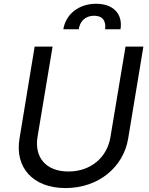

<svg xmlns="http://www.w3.org/2000/svg" viewBox="-20 -971 780 1004"><path d="M636.4 -727.3 557.5 -254.3C540.8 -149.5 456.3 -74.2 337.7 -74.2C218.8 -74.2 159.4 -149.5 176.1 -254.3L255 -727.3H161.2L82 -246.4C56.8 -96.6 150.6 12.4 322.8 12.4C494.7 12.4 625.4 -96.6 650.2 -246.4L729.8 -727.3ZM311.1 -817.8H391.7C397 -854.4 421.2 -888.5 472.7 -888.5C521 -888.5 535.2 -855.8 529.5 -817.8H610.1C622.9 -895.6 574.9 -951.3 482.6 -951.3C390.3 -951.3 323.9 -895.6 311.1 -817.8Z"/></svg>

Font: Margiela Sans Text
Style: Italic
Weight: 400
Italic angle: -9.39999°
Designer: Stefan Endress, Andreas Faust
Version: Version 1.100;FEAKit 1.0